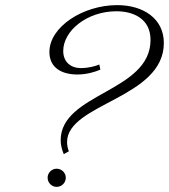

<svg xmlns="http://www.w3.org/2000/svg" viewBox="-20 -725 660 750"><path d="M249 -134C244 -146 242 -159 242 -170C242 -321 620 -340 620 -557C620 -653 539 -705 438 -705C304 -705 173 -620 173 -522C173 -459 223 -434 282 -434C319 -434 351 -444 372 -453L368 -473C351 -466 325 -459 295 -459C260 -459 227 -480 227 -526C227 -605 320 -681 435 -681C498 -681 568 -654 568 -569C568 -365 217 -362 217 -177C217 -161 221 -142 229 -123ZM237 -31C237 -50 221 -66 201 -66C182 -66 166 -50 166 -31C166 -11 182 5 201 5C221 5 237 -11 237 -31Z"/></svg>

Font: Parisienne
Style: Regular
Weight: 400
Designer: Astigmatic (AOETI)
Foundry: Astigmatic (AOETI)
Version: Version 1.000